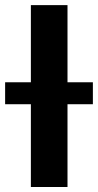

<svg xmlns="http://www.w3.org/2000/svg" viewBox="-61 -748 391 768"><path d="M209 -727.5V0H62.5V-727.5ZM-40.5 -331.1V-418.9H310.5V-331.1Z"/></svg>

Font: Inter-Bold
Style: Bold
Weight: 700
Designer: Rasmus Andersson
Foundry: rsms
Version: Version 4.000;git-a52131595